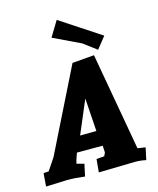

<svg xmlns="http://www.w3.org/2000/svg" viewBox="-137 -835 759 921"><g transform="rotate(-15 242.5 -374.5)"><path d="M487 -54 474 6Q448 0 420 0L239 4L245 -61L284 -64L292 -81L290 -115H162L151 -83L146 -64L183 -54L170 6Q125 0 83 0L-23 4L-18 -61L8 -63L48 -123L253 -536L362 -545L448 -60ZM268 -355 198 -190 279 -191ZM434 -623 388 -565 323 -614 187 -679 233 -755Z"/></g></svg>

Font: Andada SC
Style: Bold Italic
Weight: 700
Italic angle: -8.29999°
Designer: Carolina Giovagnoli
Foundry: Carolina Giovagnoli
Version: Version 1.003